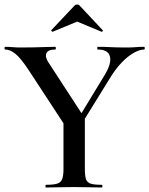

<svg xmlns="http://www.w3.org/2000/svg" viewBox="-20 -833 663 853"><path d="M312 -281 444 -498Q476 -550 468.5 -581.5Q461 -613 414 -613Q412 -613 412 -619Q412 -625 414 -625Q445 -625 472 -623.5Q499 -622 543 -622Q568 -622 583.5 -623.5Q599 -625 621 -625Q623 -625 623 -619Q623 -613 621 -613Q600 -613 573 -597.5Q546 -582 520 -554.5Q494 -527 471 -490L332 -265ZM270 -273 109 -519Q73 -574 49 -593.5Q25 -613 3 -613Q0 -613 0 -619Q0 -625 3 -625Q19 -625 36 -623.5Q53 -622 68 -622Q96 -622 125.5 -622.5Q155 -623 181.5 -624Q208 -625 226 -625Q228 -625 228 -619Q228 -613 226 -613Q193 -613 186 -596Q179 -579 197 -553L350 -318ZM262 -310 357 -319V-81Q357 -52 362 -37Q367 -22 383 -17Q399 -12 432 -12Q435 -12 435 -6Q435 0 432 0Q407 0 376.5 -1Q346 -2 309 -2Q274 -2 241.5 -1Q209 0 184 0Q182 0 182 -6Q182 -12 184 -12Q217 -12 233.5 -17Q250 -22 256 -37Q262 -52 262 -81ZM208 -699 311 -808Q316 -813 323 -813Q330 -813 334 -808L436 -699Q439 -698 436 -694.5Q433 -691 431 -692L323 -737L214 -692Q213 -691 209.5 -694.5Q206 -698 208 -699Z"/></svg>

Font: Cormorant Light SemiBold
Style: Regular
Weight: 600
Version: Version 4.000